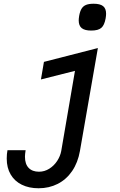

<svg xmlns="http://www.w3.org/2000/svg" viewBox="-20 -814 640 1027"><path d="M113.5 24Q113.5 63.5 133.2 84Q153 104.5 188.5 104.5Q218 104.5 243.5 88.5Q269 72.5 285.8 46.8Q302.5 21 307.5 -6L381 -435L199 -389L215 -483L503.5 -557L407.5 -6Q396.5 56 365.8 101Q335 146 288.8 169.5Q242.5 193 186.5 193Q135 193 96.5 174Q58 155 37 119.2Q16 83.5 16 34Q16 10 20 -10.5H117Q113.5 11.5 113.5 24ZM401 -705Q401 -714.5 403.5 -729.5Q408 -754.5 416.8 -768.2Q425.5 -782 440.8 -788Q456 -794 481 -794Q515.5 -794 531.5 -781.2Q547.5 -768.5 547.5 -740.5Q547.5 -730.5 545 -715.5Q538.5 -679 521.8 -664.8Q505 -650.5 468 -650.5Q433.5 -650.5 417.2 -663.5Q401 -676.5 401 -705Z"/></svg>

Font: JuliaMono Medium
Style: Italic
Weight: 500
Italic angle: -9°
Monospace: yes
Designer: cormullion
Foundry: corm
Version: Version 0.054; ttfautohint (v1.8.4)